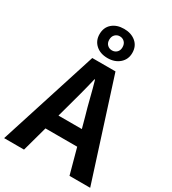

<svg xmlns="http://www.w3.org/2000/svg" viewBox="-240 -1132 1122 1254"><g transform="rotate(30 320.5 -505.0)"><path d="M-4 0 233 -741H408L645 0H489L384 -386Q367 -444 351.5 -506.5Q336 -569 319 -628H315Q301 -568 284.5 -506Q268 -444 252 -386L146 0ZM143 -190V-305H495V-190ZM319 -790Q264 -790 230 -820.5Q196 -851 196 -900Q196 -951 230 -980.5Q264 -1010 319 -1010Q373 -1010 408 -980.5Q443 -951 443 -900Q443 -851 408 -820.5Q373 -790 319 -790ZM319 -848Q340 -848 354.5 -862Q369 -876 369 -900Q369 -925 354.5 -939.5Q340 -954 319 -954Q298 -954 283.5 -939.5Q269 -925 269 -900Q269 -876 283.5 -862Q298 -848 319 -848Z"/></g></svg>

Font: Noto Sans KR Thin
Style: Bold
Weight: 700
Version: Version 2.004-H2;hotconv 1.0.118;makeotfexe 2.5.65603